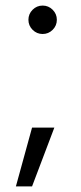

<svg xmlns="http://www.w3.org/2000/svg" viewBox="-20 -532 290 689"><path d="M133 -410Q112 -410 97 -425Q82 -440 82 -461Q82 -482 97 -497Q112 -512 133 -512Q154 -512 169 -497Q184 -482 184 -461Q184 -440 169 -425Q154 -410 133 -410ZM37 137 95 -74H175L95 137Z"/></svg>

Font: Red Hat Display Variable
Style: Regular
Weight: 400
Designer: Pentagram, MCKL
Foundry: Pentagram, MCKL
Version: Version 1.021